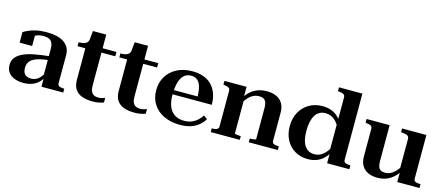

<svg xmlns="http://www.w3.org/2000/svg" viewBox="-50 -1307 4337 1877"><g transform="rotate(15 2118.0 -368.5)"><path d="M407 -310V-270Q361 -267 325.5 -259.5Q290 -252 264 -241.5Q238 -231 221 -216Q204 -201 196 -181.5Q188 -162 188 -137Q188 -106 198.5 -87Q209 -68 227.5 -59Q246 -50 270 -50Q301 -50 325.5 -63Q350 -76 369 -100Q388 -124 402 -156L409 -112Q394 -77 367 -49Q340 -21 301.5 -5.5Q263 10 210 10Q159 10 119.5 -5Q80 -20 57.5 -50.5Q35 -81 35 -125Q35 -169 58.5 -200Q82 -231 128 -252.5Q174 -274 244 -287.5Q314 -301 407 -310ZM392 0V-97L384 -96V-381Q384 -418 373 -441Q362 -464 340 -474Q318 -484 283 -484Q239 -484 208.5 -468.5Q178 -453 160 -430Q160 -442 162.5 -452Q165 -462 170.5 -469Q176 -476 184 -480Q192 -484 201 -486V-361H74V-467Q90 -478 121 -492.5Q152 -507 198.5 -517.5Q245 -528 306 -528Q359 -528 402.5 -518.5Q446 -509 478 -488.5Q510 -468 527.5 -436Q545 -404 545 -359V-76Q545 -62 552 -54Q559 -46 572 -43Q585 -40 603 -39H612V0Z M630 -474V-514H634Q663 -514 683 -519.5Q703 -525 715 -538Q727 -551 729 -574L764 -518H1012V-474ZM872 -144Q872 -105 882 -82.5Q892 -60 910.5 -50.5Q929 -41 954 -41Q977 -41 995.5 -47Q1014 -53 1022 -56V-9Q1012 -5 996 -0.5Q980 4 958.5 7Q937 10 911 10Q852 10 806 -5.5Q760 -21 734.5 -58Q709 -95 709 -155V-512L723 -517L737 -656H872Z M1053 -474V-514H1057Q1086 -514 1106 -519.5Q1126 -525 1138 -538Q1150 -551 1152 -574L1187 -518H1435V-474ZM1295 -144Q1295 -105 1305 -82.5Q1315 -60 1333.5 -50.5Q1352 -41 1377 -41Q1400 -41 1418.5 -47Q1437 -53 1445 -56V-9Q1435 -5 1419 -0.5Q1403 4 1381.5 7Q1360 10 1334 10Q1275 10 1229 -5.5Q1183 -21 1157.5 -58Q1132 -95 1132 -155V-512L1146 -517L1160 -656H1295Z M1649 -257Q1649 -201 1661 -160Q1673 -119 1695.5 -92.5Q1718 -66 1750.5 -52.5Q1783 -39 1823 -39Q1866 -39 1899 -52.5Q1932 -66 1957.5 -89Q1983 -112 2000 -140L2037 -112Q2016 -76 1982 -48Q1948 -20 1901.5 -5Q1855 10 1795 10Q1704 10 1633.5 -22.5Q1563 -55 1523.5 -115.5Q1484 -176 1484 -258Q1484 -339 1522 -400Q1560 -461 1626.5 -494.5Q1693 -528 1778 -528Q1842 -528 1891.5 -510.5Q1941 -493 1975 -458.5Q2009 -424 2027.5 -374Q2046 -324 2046 -260H1609V-303H1918L1892 -288Q1891 -340 1884.5 -376.5Q1878 -413 1864 -436.5Q1850 -460 1829 -471.5Q1808 -483 1779 -483Q1748 -483 1724 -469.5Q1700 -456 1683.5 -428Q1667 -400 1658 -357.5Q1649 -315 1649 -257Z M2105 0V-38H2110Q2128 -38 2142.5 -41Q2157 -44 2165.5 -51.5Q2174 -59 2174 -73V-436Q2174 -450 2168 -458Q2162 -466 2150.5 -470.5Q2139 -475 2120 -478L2105 -480V-518H2329V-408L2337 -405V-49Q2337 -45 2346 -43Q2355 -41 2368 -39.5Q2381 -38 2394 -38H2399V0ZM2784 0H2490V-38H2495Q2507 -38 2520.5 -39Q2534 -40 2543 -42.5Q2552 -45 2552 -49V-366Q2552 -400 2543.5 -421Q2535 -442 2518 -451.5Q2501 -461 2473 -461Q2442 -461 2415 -448Q2388 -435 2365 -410Q2342 -385 2320 -349L2314 -402Q2339 -442 2371 -470Q2403 -498 2443.5 -513Q2484 -528 2534 -528Q2589 -528 2630 -509.5Q2671 -491 2693.5 -453.5Q2716 -416 2716 -359V-73Q2716 -59 2724 -51.5Q2732 -44 2746.5 -41Q2761 -38 2778 -38H2784Z M3440 -76Q3440 -55 3456 -48Q3472 -41 3499 -39H3508V0H3283V-117L3276 -112V-665Q3276 -679 3270 -687Q3264 -695 3251.5 -699.5Q3239 -704 3219 -706L3203 -708V-747H3440ZM3096 -528Q3149 -528 3189 -512.5Q3229 -497 3260 -465.5Q3291 -434 3314 -387L3302 -346Q3280 -387 3256 -414.5Q3232 -442 3204 -455.5Q3176 -469 3142 -469Q3108 -469 3082.5 -454.5Q3057 -440 3040 -413Q3023 -386 3014 -346.5Q3005 -307 3005 -256Q3005 -206 3013.5 -168Q3022 -130 3039 -104.5Q3056 -79 3080.5 -66Q3105 -53 3137 -53Q3172 -53 3200.5 -68Q3229 -83 3253.5 -112Q3278 -141 3300 -183L3311 -135Q3284 -88 3252.5 -55.5Q3221 -23 3180.5 -6.5Q3140 10 3088 10Q3014 10 2957.5 -23.5Q2901 -57 2868.5 -117Q2836 -177 2836 -256Q2836 -337 2869.5 -398Q2903 -459 2962 -493.5Q3021 -528 3096 -528Z M3777 -518V-153Q3777 -119 3785 -97.5Q3793 -76 3809.5 -66.5Q3826 -57 3852 -57Q3881 -57 3907 -69.5Q3933 -82 3957 -107Q3981 -132 4002 -169L4011 -120Q3986 -79 3954 -50Q3922 -21 3881.5 -5.5Q3841 10 3792 10Q3738 10 3697.5 -9Q3657 -28 3635 -65.5Q3613 -103 3613 -158V-436Q3613 -456 3601 -465Q3589 -474 3559 -478L3544 -480V-518ZM4149 -518V-76Q4149 -62 4156 -54Q4163 -46 4176 -43Q4189 -40 4208 -39H4218V0H3993V-110L3985 -111V-435Q3985 -456 3970.5 -465.5Q3956 -475 3926 -478L3903 -480V-518Z"/></g></svg>

Font: Roboto Serif 120pt Expanded SemiBold
Style: Regular
Weight: 600
Width: 7
Designer: Greg Gazdowicz
Foundry: Commercial Type
Version: Version 1.008